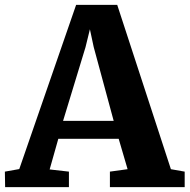

<svg xmlns="http://www.w3.org/2000/svg" viewBox="-35 -767 777 787"><path d="M44 -74 277 -747H445.5L665.5 -73.5L722 -63.5V0H415.5V-63.5L488 -73.5L451.5 -198H204L168.5 -72.5L247.5 -63.5V0H-14L-15 -63.5ZM431 -271.5 349 -574.5 333.5 -647 315.5 -573.5 223.5 -271.5Z"/></svg>

Font: Merriweather ExtraBold
Style: Regular
Weight: 800
Version: Version 2.100